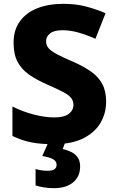

<svg xmlns="http://www.w3.org/2000/svg" viewBox="-20 -744 611 1004"><path d="M535 -212Q535 -152 505.5 -101.5Q476 -51 415 -20.5Q354 10 260 10Q190 10 141.5 0Q93 -10 45 -33V-187Q99 -160 157 -145Q215 -130 264 -130Q315 -130 339.5 -148.5Q364 -167 364 -196Q364 -218 350.5 -233.5Q337 -249 307 -264.5Q277 -280 227 -302Q172 -326 132.5 -353.5Q93 -381 72 -420.5Q51 -460 51 -521Q51 -587 84 -632.5Q117 -678 175.5 -701Q234 -724 312 -724Q379 -724 433.5 -709Q488 -694 532 -675L479 -541Q435 -561 391 -573.5Q347 -586 307 -586Q263 -586 242 -569.5Q221 -553 221 -528Q221 -507 234.5 -491.5Q248 -476 279.5 -459.5Q311 -443 365 -420Q419 -396 457 -369Q495 -342 515 -304.5Q535 -267 535 -212ZM399 126Q399 179 362.5 209.5Q326 240 262 240Q232 240 207 235.5Q182 231 166 226V140Q198 149 229 149Q276 149 276 118Q276 99 257.5 88.5Q239 78 201 72L233 0H321L308 35Q329 40 350 49.5Q371 59 385 77.5Q399 96 399 126Z"/></svg>

Font: Noto Sans Thai Looped ExtraBold
Style: Regular
Weight: 800
Designer: Sasikarn Vongin, Ben Mitchell
Foundry: The Fontpad Ltd
Version: Version 1.001; ttfautohint (v1.8.4.7-5d5b)